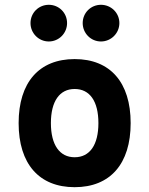

<svg xmlns="http://www.w3.org/2000/svg" viewBox="-20 -775 626 805"><path d="M293 9.8C441.9 9.8 527.8 -87.9 527.8 -258.8C527.8 -429.7 441.9 -527.3 293 -527.3C144 -527.3 58.1 -429.7 58.1 -258.8C58.1 -87.9 144 9.8 293 9.8ZM293 -115.7C230 -115.7 193.4 -167.5 193.4 -258.8C193.4 -350.6 230 -401.9 293 -401.9C356.4 -401.9 392.6 -350.6 392.6 -258.8C392.6 -167.5 356.4 -115.7 293 -115.7ZM403.3 -601.1C445.8 -601.1 480.5 -635.7 480.5 -678.2C480.5 -721.2 445.8 -754.9 403.3 -754.9C360.8 -754.9 326.7 -721.2 326.7 -678.2C326.7 -635.7 360.8 -601.1 403.3 -601.1ZM184.6 -601.1C227.1 -601.1 261.2 -635.7 261.2 -678.2C261.2 -721.2 227.1 -754.9 184.6 -754.9C142.1 -754.9 107.9 -721.2 107.9 -678.2C107.9 -635.7 142.1 -601.1 184.6 -601.1Z"/></svg>

Font: Cascadia Mono NF
Style: Bold
Weight: 700
Monospace: yes
Designer: Aaron Bell
Foundry: Saja Typeworks
Version: Version 2404.023